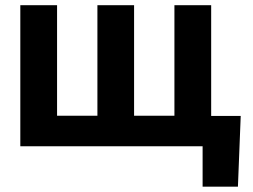

<svg xmlns="http://www.w3.org/2000/svg" viewBox="-20 -550 952 722"><path d="M874.7 151.9H741.9V0H682.2V-114.1H885.2ZM194.6 -530.4V-114.9H346.3V-530.4H484.2V-114.9H635.9V-530.4H774.1V0H56.4V-530.4Z"/></svg>

Font: Pretendard Variable
Style: Regular
Weight: 400
Designer: Base glyphs from Inter by Rasmus Andersson; Hangul glyphs from Noto Sans CJK(Source Han Sans) by Jang Soo-young and Kang
Foundry: Kil Hyung-jin
Version: Version 1.100;FEAKit 1.0